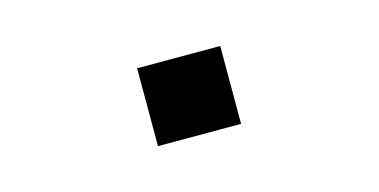

<svg xmlns="http://www.w3.org/2000/svg" viewBox="-33 -608 734 372"><g transform="rotate(-15 333.5 -422.0)"><path d="M250 -500H416.7V-343.8H250Z"/></g></svg>

Font: TypoPRO Monoid
Style: Regular
Weight: 400
Width: 4
Monospace: yes
Designer: Andreas Larsen (@larsenwork)
Version: Version 0.61